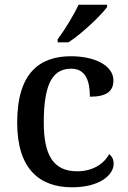

<svg xmlns="http://www.w3.org/2000/svg" viewBox="-20 -786 542 816"><path d="M225 -619V-606H271C327 -642 410 -721 435 -756V-766H314C293 -721 254 -657 225 -619ZM286 10C405 10 463 -43 463 -90C463 -108 456 -122 444 -131C421 -88 372 -58 308 -58C207 -58 166 -126 166 -266C166 -443 211 -494 283 -494C345 -494 362 -440 362 -375C434 -375 462 -399 462 -444C462 -510 378 -547 282 -547C152 -547 53 -480 53 -265C53 -67 149 10 286 10Z"/></svg>

Font: Noto Serif Yezidi Medium
Style: Regular
Weight: 500
Designer: Dalton Maag Ltd
Foundry: Dalton Maag Ltd
Version: Version 1.001